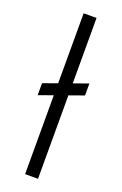

<svg xmlns="http://www.w3.org/2000/svg" viewBox="-138 -741 499 783"><g transform="rotate(20 111.0 -349.0)"><path d="M20 -372 202 -437V-385L20 -320ZM82 0V-698H138V0Z"/></g></svg>

Font: Bricolage Grotesque Condensed ExtraLight
Style: Regular
Weight: 250
Width: 3
Designer: Mathieu Triay
Foundry: Atelier Triay
Version: Version 1.000;gftools[0.9.30]